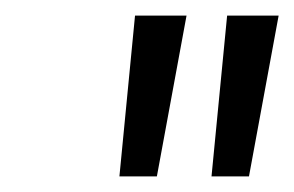

<svg xmlns="http://www.w3.org/2000/svg" viewBox="-20 -736 377 246"><path d="M271 -716 251 -510H299L337 -716ZM153 -716 133 -510H181L219 -716Z"/></svg>

Font: Unageo
Style: Light-Italic
Weight: 300
Designer: Richard Sepsi
Foundry: Richard Sepsi
Version: Version 2.000